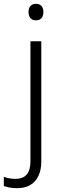

<svg xmlns="http://www.w3.org/2000/svg" viewBox="-72 -749 325 1009"><path d="M17 240Q-5 240 -22 236.5Q-39 233 -52 229V180Q-37 186 -21.5 188.5Q-6 191 11 191Q47 191 67.5 169Q88 147 88 99V-532H145V100Q145 145 129.5 176.5Q114 208 86 224Q58 240 17 240ZM117 -642Q98 -642 88 -653.5Q78 -665 78 -686Q78 -706 88 -717.5Q98 -729 117 -729Q136 -729 146 -717.5Q156 -706 156 -686Q156 -665 146 -653.5Q136 -642 117 -642Z"/></svg>

Font: Noto Sans Symbols Light
Style: Regular
Weight: 300
Version: Version 2.002